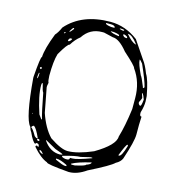

<svg xmlns="http://www.w3.org/2000/svg" viewBox="-134 -1037 1052 1168"><g transform="rotate(15 392.0 -453.0)"><path d="M418 -926.8Q511.7 -926.8 592.8 -865.2L668 -753.9Q687.5 -728.5 707 -677.7Q727.5 -646.5 746.1 -547.9L748 -513.7Q748 -481.4 736.3 -443.4V-434.6Q736.3 -418 748 -418L746.1 -366.2V-304.7Q746.1 -261.7 707 -144.5Q697.3 -121.1 668.9 -106.4Q646.5 -83 515.6 -17.6Q460 21.5 408.2 21.5H406.2Q264.6 9.8 264.6 -1Q221.7 -16.6 171.9 -74.2V-79.1L175.8 -83H180.7L185.5 -79.1H190.4V-83Q188.5 -97.7 175.8 -97.7H168.9L167 -90.8Q149.4 -96.7 124 -154.3Q117.2 -161.1 110.4 -183.6Q71.3 -224.6 50.8 -475.6V-482.4Q60.5 -612.3 69.3 -612.3Q71.3 -664.1 110.4 -764.6Q127 -782.2 142.6 -817.4Q239.3 -926.8 418 -926.8ZM392.6 -913.1V-910.2Q392.6 -902.3 428.7 -897.5H449.2V-903.3Q443.4 -913.1 421.9 -913.1ZM481.4 -899.4 500 -894.5H506.8L510.7 -897.5Q510.7 -903.3 488.3 -903.3H484.4ZM538.1 -883.8V-882.8Q574.2 -839.8 599.6 -833H600.6V-835.9Q564.5 -883.8 539.1 -883.8ZM510.7 -870.1Q519.5 -856.4 531.2 -856.4H539.1V-860.4Q539.1 -867.2 518.6 -874H513.7ZM433.6 -872.1V-870.1Q447.3 -860.4 486.3 -855.5L488.3 -856.4V-860.4Q488.3 -867.2 452.1 -872.1ZM141.6 -513.7Q142.6 -480.5 148.4 -470.7L144.5 -450.2V-441.4L173.8 -288.1Q204.1 -199.2 252 -149.4Q326.2 -99.6 367.2 -99.6Q428.7 -99.6 524.4 -140.6Q645.5 -211.9 645.5 -265.6Q667 -335.9 681.6 -448.2V-516.6Q681.6 -617.2 627.9 -691.4Q627.9 -703.1 547.9 -774.4Q495.1 -839.8 454.1 -839.8L395.5 -853.5H383.8Q307.6 -853.5 264.6 -788.1Q235.4 -765.6 212.9 -728.5Q199.2 -728.5 156.2 -653.3Q141.6 -605.5 141.6 -513.7ZM190.4 -807.6V-803.7Q196.3 -803.7 212.9 -826.2V-833H210.9Q205.1 -833 190.4 -807.6ZM160.2 -787.1H165L169.9 -792V-794.9Q160.2 -794.9 160.2 -787.1ZM196.3 -747.1H203.1Q214.8 -754.9 217.8 -762.7V-766.6H206.1Q196.3 -760.7 196.3 -747.1ZM647.5 -751V-749Q647.5 -724.6 679.7 -658.2Q684.6 -656.2 709 -595.7Q709 -588.9 713.9 -588.9L718.8 -593.8V-598.6Q710.9 -633.8 668 -730.5Q652.3 -751 647.5 -751ZM713.9 -557.6V-555.7L722.7 -530.3Q722.7 -523.4 710 -500V-498Q710 -487.3 720.7 -480.5H723.6Q730.5 -480.5 734.4 -521.5Q726.6 -546.9 716.8 -557.6ZM74.2 -547.9V-543.9L80.1 -539.1H81.1L85 -542V-548.8L81.1 -552.7H80.1ZM76.2 -514.6 73.2 -494.1V-479.5Q80.1 -479.5 80.1 -511.7V-514.6ZM110.4 -459 108.4 -446.3Q108.4 -377.9 144.5 -270.5L163.1 -245.1H167V-247.1Q155.3 -285.2 132.8 -404.3Q125 -413.1 115.2 -459ZM100.6 -268.6V-263.7H103.5V-268.6ZM672.9 -156.2V-154.3H677.7Q693.4 -154.3 713.9 -224.6V-226.6L710 -231.4Q702.1 -231.4 672.9 -156.2ZM117.2 -185.5V-181.6Q127 -177.7 151.4 -135.7L163.1 -127H171.9V-128.9Q147.5 -184.6 130.9 -195.3H128.9Q121.1 -192.4 117.2 -185.5ZM224.6 -130.9V-127Q265.6 -67.4 327.1 -67.4Q342.8 -69.3 342.8 -72.3Q341.8 -76.2 293 -92.8ZM171.9 -125 169.9 -120.1Q171.9 -113.3 180.7 -113.3H182.6L185.5 -117.2V-120.1L180.7 -125ZM342.8 -62.5Q342.8 -53.7 367.2 -49.8H378.9Q392.6 -50.8 392.6 -63.5H406.2Q435.5 -63.5 524.4 -96.7V-97.7L522.5 -99.6H511.7L454.1 -85.9Q420.9 -85.9 344.7 -63.5ZM408.2 -31.2V-29.3L411.1 -26.4H431.6Q498 -41 498 -48.8Q522.5 -56.6 527.3 -67.4V-70.3H525.4Q445.3 -51.8 408.2 -31.2ZM201.2 -62.5Q201.2 -49.8 224.6 -42L226.6 -43Q213.9 -62.5 203.1 -62.5ZM312.5 -38.1V-31.2Q360.4 -8.8 374 -8.8H383.8V-15.6Q340.8 -38.1 312.5 -38.1Z"/></g></svg>

Font: Love Ya Like A Sister
Style: Regular
Weight: 400
Designer: Kimberly Geswein
Foundry: Kimberly Geswein
Version: Version 1.002 2007